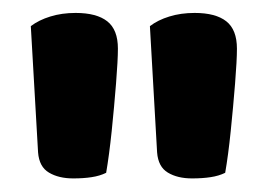

<svg xmlns="http://www.w3.org/2000/svg" viewBox="-20 -703 408 291"><path d="M140.9 -441.1Q131.1 -436.3 118.9 -434.5Q106.8 -432.6 91 -432.6Q68.9 -432.6 54.2 -441.4Q39.4 -450.1 37.7 -472L26.7 -663.4Q39 -672.7 56.3 -678Q73.6 -683.4 94.6 -683.4Q126.5 -683.4 142.6 -670.7Q158.7 -658 158.7 -629.4Q158.7 -612 155.9 -576.8Q153.1 -541.5 149.3 -504.4Q145.4 -467.3 140.9 -441.1ZM321.3 -441.1Q311.5 -436.3 299.2 -434.5Q286.9 -432.6 271.1 -432.6Q249 -432.6 234.4 -441.4Q219.8 -450.1 218.1 -472L207.2 -663.4Q219.4 -672.7 236.7 -678Q254 -683.4 275 -683.4Q306.9 -683.4 323 -670.7Q339.1 -658 339.1 -629.2Q339.1 -611.7 336.3 -576.6Q333.5 -541.5 329.7 -504.4Q325.9 -467.3 321.3 -441.1Z"/></svg>

Font: Baloo Bhaina 2
Style: Regular
Weight: 400
Designer: Yesha Goshar, Manish Minz, Shuchita Grover and Ek Type
Foundry: Ek Type
Version: Version 1.700